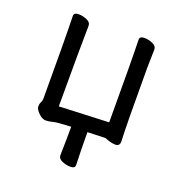

<svg xmlns="http://www.w3.org/2000/svg" viewBox="-122 -593 822 876"><g transform="rotate(20 288.5 -155.0)"><path d="M314 179Q295 179 274.5 170.5Q254 162 254 145Q256 72 256 6Q187 9 169.5 14Q152 19 136 19Q119 19 101 1Q83 -17 83 -30Q83 -42 88 -51.5Q93 -61 93 -71Q93 -366 90 -472Q90 -488 114 -488Q132 -488 152.5 -479.5Q173 -471 173 -454Q171 -366 171 -62L412 -72Q412 -367 409 -473Q409 -489 433 -489Q451 -489 471.5 -480.5Q492 -472 492 -455L490 -367Q490 -87 494 -8Q494 14 472 14Q459 14 439 8L420 1L334 4Q334 80 337 163Q337 179 314 179Z"/></g></svg>

Font: ToneOZ-Pinyin-WenKai-Medium
Style: Medium
Weight: 700
Designer: Fontworks Inc.
Foundry: ToneOZ
Version: Version 0.240331